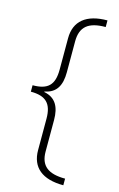

<svg xmlns="http://www.w3.org/2000/svg" viewBox="-131 -768 609 981"><g transform="rotate(15 173.0 -278.0)"><path d="M310 158V123C220 123 178 90 178 15V-152C178 -220 155 -265 93 -277V-280C155 -291 178 -336 178 -404V-568C178 -646 220 -679 310 -679V-714C199 -714 139 -665 139 -574V-408C139 -326 106 -295 26 -295V-261C106 -261 139 -228 139 -148V18C139 109 198 158 310 158Z"/></g></svg>

Font: Noto Sans Ethiopic ExtraLight
Style: Regular
Weight: 200
Designer: Monotype Design Team
Foundry: Monotype Imaging Inc.
Version: Version 2.102